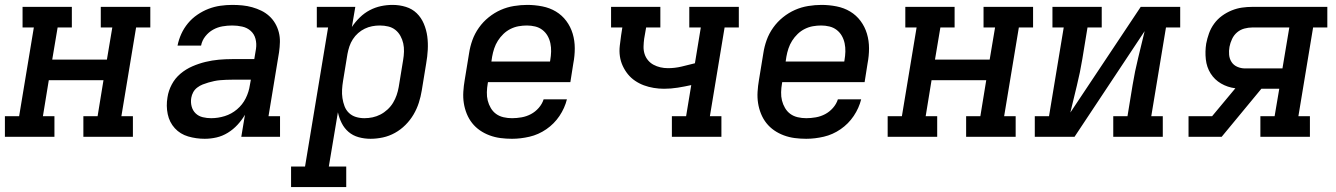

<svg xmlns="http://www.w3.org/2000/svg" viewBox="-29 -558 5449 783"><path d="M-9 0V-84H49L109 -446H63V-530H264V-446H206L184 -315H407L429 -446H382V-530H584V-446H526L466 -84H513V0H311V-84H369L393 -231H170L146 -84H193V0Z M806 8Q771 8 738.5 -1.5Q706 -11 684 -35Q662 -59 655 -92.5Q648 -126 654 -161Q658 -188 671.5 -213.5Q685 -239 707 -257.5Q729 -276 755.5 -287.5Q782 -299 809 -305.5Q836 -312 863 -314.5Q890 -317 917 -317H1008L1015 -359Q1018 -380 1013 -399.5Q1008 -419 993.5 -432Q979 -445 959 -449.5Q939 -454 918 -454Q898 -454 878 -450.5Q858 -447 840 -437Q822 -427 808.5 -410Q795 -393 791 -372H695Q700 -397 710.5 -420Q721 -443 737.5 -463Q754 -483 776 -498Q798 -513 821.5 -522Q845 -531 869.5 -534.5Q894 -538 918 -538Q939 -538 959.5 -536Q980 -534 999.5 -528.5Q1019 -523 1036.5 -514.5Q1054 -506 1068.5 -493Q1083 -480 1093 -463Q1103 -446 1108 -426.5Q1113 -407 1112.5 -386.5Q1112 -366 1109 -345L1066 -84H1113V0H955L970 -90Q957 -68 939.5 -49Q922 -30 900 -16.5Q878 -3 854 2.5Q830 8 806 8ZM832 -76Q860 -76 887.5 -84.5Q915 -93 937.5 -112Q960 -131 973 -157Q986 -183 990 -211L994 -233H917Q905 -233 893 -232.5Q881 -232 869 -231Q857 -230 845 -227.5Q833 -225 821 -221.5Q809 -218 797.5 -213.5Q786 -209 775.5 -201Q765 -193 759 -182Q753 -171 751 -159Q748 -141 752.5 -124Q757 -107 769 -95.5Q781 -84 798 -80Q815 -76 832 -76Z M1158 205V121H1215L1309 -446H1263V-530H1420L1406 -448Q1420 -469 1438.5 -487Q1457 -505 1479 -516.5Q1501 -528 1524.5 -533Q1548 -538 1572 -538Q1600 -538 1626 -530Q1652 -522 1670.5 -504Q1689 -486 1699.5 -461Q1710 -436 1713.5 -409.5Q1717 -383 1715.5 -355Q1714 -327 1709 -299L1691 -189Q1687 -164 1679 -139Q1671 -114 1657.5 -91Q1644 -68 1624.5 -48.5Q1605 -29 1581.5 -16Q1558 -3 1532.5 2.5Q1507 8 1482 8Q1457 8 1433.5 1.5Q1410 -5 1392.5 -20Q1375 -35 1364.5 -56Q1354 -77 1349 -100L1312 121H1383V205ZM1457 -76Q1474 -76 1490.5 -79.5Q1507 -83 1522.5 -91Q1538 -99 1551.5 -111.5Q1565 -124 1574 -139Q1583 -154 1588.5 -170Q1594 -186 1597 -203L1615 -313Q1618 -330 1618.5 -347.5Q1619 -365 1615.5 -381Q1612 -397 1604 -411.5Q1596 -426 1583.5 -436Q1571 -446 1554.5 -450Q1538 -454 1520 -454Q1504 -454 1488.5 -451Q1473 -448 1458.5 -441Q1444 -434 1431.5 -423Q1419 -412 1410 -398Q1401 -384 1396 -369Q1391 -354 1388 -338L1370 -228Q1367 -210 1366 -192.5Q1365 -175 1367.5 -158Q1370 -141 1376 -125Q1382 -109 1394 -97.5Q1406 -86 1422.5 -81Q1439 -76 1457 -76Z M2059 8Q2035 8 2012 5Q1989 2 1967.5 -6Q1946 -14 1928 -26.5Q1910 -39 1896.5 -56Q1883 -73 1874.5 -94Q1866 -115 1862.5 -137.5Q1859 -160 1860.5 -184Q1862 -208 1866 -231L1884 -341Q1888 -368 1897.5 -394.5Q1907 -421 1924 -445Q1941 -469 1964 -487.5Q1987 -506 2013 -517.5Q2039 -529 2067 -533.5Q2095 -538 2121 -538Q2152 -538 2182.5 -532Q2213 -526 2238 -511Q2263 -496 2280.5 -472.5Q2298 -449 2306.5 -420.5Q2315 -392 2315 -361Q2315 -330 2309 -299L2297 -223H1961L1960 -217Q1957 -200 1956.5 -182Q1956 -164 1960 -148Q1964 -132 1972.5 -117.5Q1981 -103 1994 -93.5Q2007 -84 2024 -80Q2041 -76 2059 -76Q2078 -76 2098 -79.5Q2118 -83 2136 -92.5Q2154 -102 2168 -118Q2182 -134 2188 -153H2283Q2274 -117 2252.5 -85Q2231 -53 2199 -31Q2167 -9 2130.5 -0.5Q2094 8 2059 8ZM1975 -307H2214L2215 -313Q2218 -330 2218.5 -347.5Q2219 -365 2215.5 -381.5Q2212 -398 2204 -412Q2196 -426 2183 -436Q2170 -446 2153.5 -450Q2137 -454 2120 -454Q2103 -454 2086 -451Q2069 -448 2053 -440Q2037 -432 2024 -419.5Q2011 -407 2001.5 -392Q1992 -377 1986.5 -360.5Q1981 -344 1978 -327Z M2711 0V-84H2769L2790 -211Q2763 -205 2735 -200.5Q2707 -196 2679 -196Q2658 -196 2637 -199.5Q2616 -203 2597 -210Q2578 -217 2561 -228.5Q2544 -240 2531.5 -255.5Q2519 -271 2510.5 -289.5Q2502 -308 2499 -328.5Q2496 -349 2498.5 -371Q2501 -393 2504 -414L2509 -446H2463V-530H2664V-446H2606L2598 -400Q2596 -385 2595.5 -369Q2595 -353 2599.5 -338.5Q2604 -324 2613.5 -312.5Q2623 -301 2636 -294Q2649 -287 2664 -283.5Q2679 -280 2695 -280Q2723 -280 2750.5 -286.5Q2778 -293 2805 -300L2829 -446H2782V-530H2984V-446H2926L2866 -84H2913V0Z M3259 8Q3235 8 3212 5Q3189 2 3167.5 -6Q3146 -14 3128 -26.5Q3110 -39 3096.5 -56Q3083 -73 3074.5 -94Q3066 -115 3062.5 -137.5Q3059 -160 3060.5 -184Q3062 -208 3066 -231L3084 -341Q3088 -368 3097.5 -394.5Q3107 -421 3124 -445Q3141 -469 3164 -487.5Q3187 -506 3213 -517.5Q3239 -529 3267 -533.5Q3295 -538 3321 -538Q3352 -538 3382.5 -532Q3413 -526 3438 -511Q3463 -496 3480.5 -472.5Q3498 -449 3506.5 -420.5Q3515 -392 3515 -361Q3515 -330 3509 -299L3497 -223H3161L3160 -217Q3157 -200 3156.5 -182Q3156 -164 3160 -148Q3164 -132 3172.5 -117.5Q3181 -103 3194 -93.5Q3207 -84 3224 -80Q3241 -76 3259 -76Q3278 -76 3298 -79.5Q3318 -83 3336 -92.5Q3354 -102 3368 -118Q3382 -134 3388 -153H3483Q3474 -117 3452.5 -85Q3431 -53 3399 -31Q3367 -9 3330.5 -0.5Q3294 8 3259 8ZM3175 -307H3414L3415 -313Q3418 -330 3418.5 -347.5Q3419 -365 3415.5 -381.5Q3412 -398 3404 -412Q3396 -426 3383 -436Q3370 -446 3353.5 -450Q3337 -454 3320 -454Q3303 -454 3286 -451Q3269 -448 3253 -440Q3237 -432 3224 -419.5Q3211 -407 3201.5 -392Q3192 -377 3186.5 -360.5Q3181 -344 3178 -327Z M3591 0V-84H3649L3709 -446H3663V-530H3864V-446H3806L3784 -315H4007L4029 -446H3982V-530H4184V-446H4126L4066 -84H4113V0H3911V-84H3969L3993 -231H3770L3746 -84H3793V0Z M4191 0V-84H4249L4309 -446H4263V-530H4464V-446H4406L4385 -318Q4376 -263 4362.5 -208.5Q4349 -154 4336 -99L4623 -530H4784V-446H4726L4666 -84H4713V0H4511V-84H4569L4590 -212Q4599 -267 4612.5 -321.5Q4626 -376 4639 -431L4353 0Z M4818 0V-84H4914L5009 -198Q4977 -202 4950.5 -217.5Q4924 -233 4908 -258.5Q4892 -284 4888.5 -316Q4885 -348 4890 -380Q4894 -401 4901.5 -422Q4909 -443 4922.5 -461.5Q4936 -480 4954.5 -493.5Q4973 -507 4994 -515.5Q5015 -524 5036 -527Q5057 -530 5079 -530H5384V-446H5326L5266 -84H5313V0H5111V-84H5169L5188 -196H5115L4953 0ZM5201 -279 5229 -446H5079Q5062 -446 5045.5 -441.5Q5029 -437 5016 -426Q5003 -415 4995.5 -399Q4988 -383 4985 -367Q4982 -351 4983.5 -334.5Q4985 -318 4993.5 -305Q5002 -292 5017 -285.5Q5032 -279 5048 -279Z"/></svg>

Font: Iosevka Curly Slab MdExObl
Style: Regular
Weight: 500
Width: 7
Italic angle: -9°
Monospace: yes
Designer: Belleve Invis
Foundry: Belleve Invis
Version: Version 11.1.0; ttfautohint (v1.8.3)